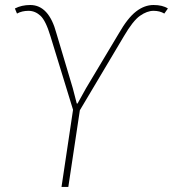

<svg xmlns="http://www.w3.org/2000/svg" viewBox="-20 -736 681 756"><path d="M99.1 -716.3Q172.4 -716.3 202.1 -605L266.6 -388.7L282.2 -328.6L285.2 -328.1L318.8 -388.7L448.2 -605Q482.9 -665.5 515.9 -690.9Q548.8 -716.3 584.5 -716.3Q620.1 -716.3 641.1 -702.6L627 -682.6Q609.4 -693.4 584.5 -693.4Q559.1 -693.4 531.2 -673.8Q503.4 -654.3 467.8 -593.3L294.4 -301.8L249 0H222.2L267.6 -303.7L178.7 -593.3Q160.2 -654.8 139.2 -674.1Q118.2 -693.4 92.3 -693.4Q66.4 -693.4 46.9 -682.6L38.6 -702.6Q64.9 -716.3 99.1 -716.3Z"/></svg>

Font: Roboto-ThinItalic
Style: Italic
Weight: 250
Italic angle: -12°
Designer: Google
Version: Version 1.100141; 2013; ttfautohint (v0.94.14-c901) -l 8 -r 